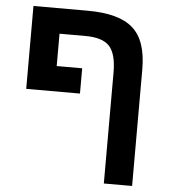

<svg xmlns="http://www.w3.org/2000/svg" viewBox="-55 -656 785 893"><g transform="rotate(5 337.5 -209.0)"><path d="M65 -606H317Q466 -606 530 -548Q595 -491 595 -356V188H463V-330Q463 -417 430.5 -452.5Q398 -488 318 -488H197V-337H316V-219H65Z"/></g></svg>

Font: Libra Sans
Style: Bold
Weight: 700
Foundry: Context Ltd
Version: Version 1.000